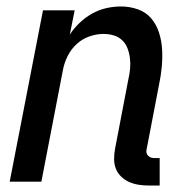

<svg xmlns="http://www.w3.org/2000/svg" viewBox="-20 -562 590 594"><path d="M474 12H440Q424 12 408.5 9.5Q393 7 379.5 1Q366 -5 355 -15.5Q344 -26 338.5 -40Q333 -54 333 -70Q333 -86 336 -102L377 -316Q381 -333 382.5 -349.5Q384 -366 382 -382Q380 -398 374.5 -412.5Q369 -427 358 -437.5Q347 -448 332 -452.5Q317 -457 300 -457Q279 -457 257 -449.5Q235 -442 217.5 -426Q200 -410 189.5 -389Q179 -368 175 -347L108 0H10L113 -530H211L196 -455Q209 -475 227 -492Q245 -509 266 -520.5Q287 -532 309.5 -537Q332 -542 354 -542Q382 -542 407 -533Q432 -524 448 -505Q464 -486 472 -461Q480 -436 481.5 -409.5Q483 -383 480.5 -355.5Q478 -328 472 -300L434 -102Q432 -96 433 -90.5Q434 -85 437.5 -81Q441 -77 446 -75Q451 -73 457 -73H474Z"/></svg>

Font: Lode Dark Term
Style: Bold Italic
Weight: 700
Italic angle: -11°
Monospace: yes
Designer: Belleve Invis
Foundry: Belleve Invis
Version: Version 29.2.0